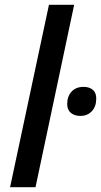

<svg xmlns="http://www.w3.org/2000/svg" viewBox="-20 -780 421 800"><path d="M22 0 184 -760H289L128 0ZM315 -297Q291 -297 275.5 -309.5Q260 -322 260 -347Q260 -378 278 -398Q296 -418 328 -418Q344 -418 356 -412.5Q368 -407 374.5 -396.5Q381 -386 381 -369Q381 -336 362.5 -316.5Q344 -297 315 -297Z"/></svg>

Font: Noto Sans Display Medium
Style: Italic
Weight: 500
Italic angle: -12°
Designer: Monotype Design Team
Foundry: Monotype Imaging Inc.
Version: Version 2.003